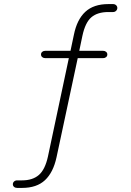

<svg xmlns="http://www.w3.org/2000/svg" viewBox="-20 -733 640 941"><path d="M43 170Q43 162 49 156.5Q55 151 64 151H88Q140 151 170.5 124.5Q201 98 215 34L318 -451L328 -448H202Q193 -448 187 -453Q181 -458 181 -466Q181 -474 187 -479Q193 -484 202 -484H333L323 -472L342 -562Q357 -637 398 -675Q439 -713 511 -713H534Q543 -713 549 -707.5Q555 -702 555 -694Q555 -686 549 -680Q543 -674 534 -674H511Q458 -674 428 -648.5Q398 -623 384 -558L366 -472L357 -484H485Q494 -484 500 -479Q506 -474 506 -466Q506 -458 500 -453Q494 -448 485 -448H346L362 -453L257 38Q241 112 200.5 150Q160 188 88 188H64Q55 188 49 183Q43 178 43 170Z"/></svg>

Font: SN Pro Thin
Style: Regular
Weight: 200
Designer: Tobias Whetton
Foundry: Supernotes
Version: Version 1.003;Glyphs 3.3 (3324)